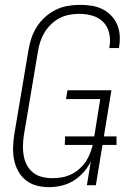

<svg xmlns="http://www.w3.org/2000/svg" viewBox="-20 -763 540 791"><path d="M182 8Q155 8 130.5 1.5Q106 -5 86.5 -20.5Q67 -36 55 -58Q43 -80 38 -105Q33 -130 34 -157Q35 -184 39 -210L97 -555Q101 -580 109 -604.5Q117 -629 131 -651.5Q145 -674 165.5 -692.5Q186 -711 209.5 -722.5Q233 -734 258.5 -738.5Q284 -743 309 -743Q333 -743 356.5 -739.5Q380 -736 400.5 -726Q421 -716 437 -700Q453 -684 462 -663.5Q471 -643 473 -619.5Q475 -596 471 -572L470 -565H430L431 -570Q436 -599 430 -626Q424 -653 405.5 -672Q387 -691 360.5 -698.5Q334 -706 306 -706Q286 -706 265 -702Q244 -698 225 -688Q206 -678 190 -662.5Q174 -647 163 -628.5Q152 -610 145.5 -590Q139 -570 136 -549L78 -204Q75 -183 74.5 -161.5Q74 -140 78 -119.5Q82 -99 91.5 -81.5Q101 -64 117 -51.5Q133 -39 153.5 -34Q174 -29 196 -29Q216 -29 236 -32.5Q256 -36 275 -45.5Q294 -55 310 -70Q326 -85 337 -103Q348 -121 354.5 -140.5Q361 -160 365 -180L393 -355H252L258 -391H439L375 0H338L354 -97Q342 -73 323.5 -52.5Q305 -32 282 -18Q259 -4 233 2Q207 8 182 8ZM460 -166H247L248 -201H460Z"/></svg>

Font: Iosevka Extralight Oblique
Style: Regular
Weight: 200
Italic angle: -9°
Monospace: yes
Designer: Belleve Invis
Foundry: Belleve Invis
Version: Version 32.5.0; ttfautohint (v1.8.4)